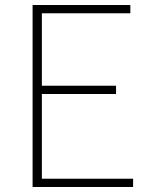

<svg xmlns="http://www.w3.org/2000/svg" viewBox="-20 -746 602 766"><path d="M110 0H511V-33H147V-371H443V-404H147V-693H500V-726H110Z"/></svg>

Font: Noto Sans JP Thin
Style: Regular
Weight: 100
Designer: Ryoko NISHIZUKA 西塚涼子 (kana, bopomofo & ideographs); Paul D. Hunt (Latin, Greek & Cyrillic); Sandoll Communications 산돌커뮤니
Foundry: Adobe
Version: Version 2.004;hotconv 1.0.118;makeotfexe 2.5.65603